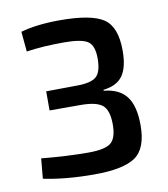

<svg xmlns="http://www.w3.org/2000/svg" viewBox="-64 -550 535 613"><g transform="rotate(-10 203.5 -243.0)"><path d="M170 -495Q272 -495 311.5 -468.5Q351 -442 351 -365Q351 -311 332 -284Q313 -257 269 -252V-249Q320 -244 343 -213Q366 -182 366 -120Q366 -45 327 -18Q288 9 194 9Q101 9 29 -6L35 -71Q119 -63 187 -63Q241 -63 260 -78.5Q279 -94 279 -138Q279 -184 259.5 -200.5Q240 -217 188 -217H88V-279L187 -280Q234 -280 251 -295.5Q268 -311 268 -354Q268 -396 248 -409.5Q228 -423 171 -423Q102 -423 49 -415L43 -480Q96 -495 170 -495Z"/></g></svg>

Font: exo2condensed_r
Style: Regular
Weight: 400
Width: 3
Designer: Natanael Gama
Version: Version 1.001;PS 001.001;hotconv 1.0.70;makeotf.lib2.5.58329